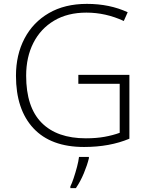

<svg xmlns="http://www.w3.org/2000/svg" viewBox="-20 -745 763 986"><path d="M382.3 -360.4H644.5V-32.7Q543.5 9.8 411.6 9.8Q241.2 9.8 151.6 -86.4Q62 -182.6 62 -356Q62 -463.4 105.7 -546.9Q149.4 -630.4 231 -677.7Q312.5 -725.1 426.3 -725.1Q543 -725.1 635.7 -682.1L615.7 -637.2Q522.9 -680.2 423.8 -680.2Q327.1 -680.2 257.8 -638.9Q188.5 -597.7 151.4 -524.7Q114.3 -451.7 114.3 -356.4Q114.3 -194.8 193.6 -114.7Q272.9 -34.7 420.9 -34.7Q474.6 -34.7 517.3 -42.5Q560.1 -50.3 594.7 -63V-314.5H382.3ZM436.5 61V67.9Q428.2 102.5 410.6 144.8Q393.1 187 369.6 221.2H341.3V212.4Q349.1 197.3 358.4 169.4Q367.7 141.6 375.5 112.1Q383.3 82.5 385.7 61Z"/></svg>

Font: Open Sans Light
Style: Regular
Weight: 300
Designer: Monotype Design Team
Foundry: Monotype Imaging Inc.
Version: Version 3.000; ttfautohint (v1.8.4)